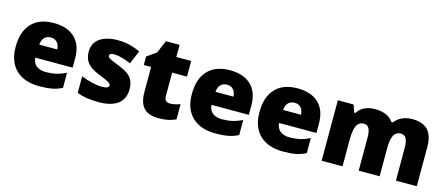

<svg xmlns="http://www.w3.org/2000/svg" viewBox="-46 -1175 3940 1696"><g transform="rotate(15 1924.0 -327.0)"><path d="M333 9.8Q194.8 9.8 118.4 -63.7Q42 -137.2 42 -272.9Q42 -413.1 112.8 -488Q183.6 -563 314.9 -563Q439.9 -563 508.1 -497.8Q576.2 -432.6 576.2 -310.1V-225.1H234.9Q236.8 -178.7 268.8 -152.3Q300.8 -126 356 -126Q406.2 -126 448.5 -135.5Q490.7 -145 540 -168V-30.8Q495.1 -7.8 447.3 1Q399.4 9.8 333 9.8ZM321.8 -433.1Q288.1 -433.1 265.4 -411.9Q242.7 -390.6 238.8 -345.2H402.8Q401.9 -385.3 380.1 -409.2Q358.4 -433.1 321.8 -433.1Z M1111.3 -169.9Q1111.3 -81.1 1050.8 -35.6Q990.2 9.8 877 9.8Q815.4 9.8 770 3.2Q724.6 -3.4 677.2 -21V-173.8Q721.7 -154.3 774.7 -141.6Q827.6 -128.9 869.1 -128.9Q931.2 -128.9 931.2 -157.2Q931.2 -171.9 913.8 -183.3Q896.5 -194.8 813 -228Q736.8 -259.3 706.5 -299.1Q676.3 -338.9 676.3 -399.9Q676.3 -477.1 735.8 -520Q795.4 -563 904.3 -563Q959 -563 1007.1 -551Q1055.2 -539.1 1106.9 -516.1L1055.2 -393.1Q1017.1 -410.2 974.6 -422.1Q932.1 -434.1 905.3 -434.1Q858.4 -434.1 858.4 -411.1Q858.4 -397 874.8 -387Q891.1 -377 969.2 -346.2Q1027.3 -322.3 1055.9 -299.3Q1084.5 -276.4 1097.9 -245.4Q1111.3 -214.4 1111.3 -169.9Z M1488.3 -141.1Q1526.9 -141.1 1580.6 -160.2V-21Q1542 -4.4 1507.1 2.7Q1472.2 9.8 1425.3 9.8Q1329.1 9.8 1286.6 -37.4Q1244.1 -84.5 1244.1 -182.1V-410.2H1177.2V-487.8L1262.2 -547.9L1311.5 -664.1H1436.5V-553.2H1572.3V-410.2H1436.5V-194.8Q1436.5 -141.1 1488.3 -141.1Z M1944.3 9.8Q1806.2 9.8 1729.7 -63.7Q1653.3 -137.2 1653.3 -272.9Q1653.3 -413.1 1724.1 -488Q1794.9 -563 1926.3 -563Q2051.3 -563 2119.4 -497.8Q2187.5 -432.6 2187.5 -310.1V-225.1H1846.2Q1848.1 -178.7 1880.1 -152.3Q1912.1 -126 1967.3 -126Q2017.6 -126 2059.8 -135.5Q2102.1 -145 2151.4 -168V-30.8Q2106.4 -7.8 2058.6 1Q2010.7 9.8 1944.3 9.8ZM1933.1 -433.1Q1899.4 -433.1 1876.7 -411.9Q1854 -390.6 1850.1 -345.2H2014.2Q2013.2 -385.3 1991.5 -409.2Q1969.7 -433.1 1933.1 -433.1Z M2562.5 9.8Q2424.3 9.8 2347.9 -63.7Q2271.5 -137.2 2271.5 -272.9Q2271.5 -413.1 2342.3 -488Q2413.1 -563 2544.4 -563Q2669.4 -563 2737.5 -497.8Q2805.7 -432.6 2805.7 -310.1V-225.1H2464.4Q2466.3 -178.7 2498.3 -152.3Q2530.3 -126 2585.4 -126Q2635.7 -126 2678 -135.5Q2720.2 -145 2769.5 -168V-30.8Q2724.6 -7.8 2676.8 1Q2628.9 9.8 2562.5 9.8ZM2551.3 -433.1Q2517.6 -433.1 2494.9 -411.9Q2472.2 -390.6 2468.3 -345.2H2632.3Q2631.3 -385.3 2609.6 -409.2Q2587.9 -433.1 2551.3 -433.1Z M3592.8 0V-300.8Q3592.8 -356.9 3577.4 -385Q3562 -413.1 3528.8 -413.1Q3484.9 -413.1 3464.4 -375.5Q3443.8 -337.9 3443.8 -257.8V0H3252.4V-300.8Q3252.4 -356.9 3237.8 -385Q3223.1 -413.1 3190.4 -413.1Q3145.5 -413.1 3125 -373Q3104.5 -333 3104.5 -242.2V0H2913.6V-553.2H3057.6L3081.5 -484.9H3092.8Q3114.7 -522.9 3156.5 -543Q3198.2 -563 3251.5 -563Q3371.1 -563 3419.4 -490.2H3434.6Q3458 -524.4 3499.8 -543.7Q3541.5 -563 3591.8 -563Q3689.9 -563 3736.8 -512.7Q3783.7 -462.4 3783.7 -359.9V0Z"/></g></svg>

Font: TypoPRO Open Sans
Style: Regular
Weight: 800
Foundry: Ascender Corporation
Version: Version 1.10